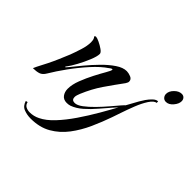

<svg xmlns="http://www.w3.org/2000/svg" viewBox="-143 -519 824 824"><g transform="rotate(45 269.0 -107.0)"><path d="M201 3Q181 3 171 -10.5Q161 -24 161 -43Q161 -69 173 -100Q185 -131 200 -160Q215 -189 227 -209.5Q239 -230 239 -236Q239 -238 237 -238Q234 -238 230 -235.5Q226 -233 224 -231Q194 -211 161.5 -175Q129 -139 100.5 -99.5Q72 -60 53 -28Q42 -9 27.5 -4.5Q13 0 -7 0Q0 -16 8 -31Q16 -46 23 -60Q35 -84 45 -107.5Q55 -131 65 -155Q73 -176 82 -204.5Q91 -233 91 -255Q91 -261 90 -267Q89 -273 86 -278Q83 -281 83 -281Q83 -287 90 -287Q96 -287 111 -280Q126 -273 139.5 -263.5Q153 -254 153 -246Q153 -231 141.5 -203Q130 -175 115.5 -148.5Q101 -122 91 -109Q90 -108 88.5 -106Q87 -104 87 -102L88 -101Q90 -101 104 -118.5Q118 -136 139.5 -162Q161 -188 187 -214.5Q213 -241 239 -258.5Q265 -276 287 -276Q298 -276 312 -270.5Q326 -265 326 -251Q326 -247 324 -243.5Q322 -240 320 -236Q289 -194 262 -154.5Q235 -115 214 -65Q212 -59 209.5 -52.5Q207 -46 207 -39Q207 -21 225 -21Q240 -21 260 -36Q280 -51 301.5 -73Q323 -95 342 -117.5Q361 -140 374 -155Q387 -170 389 -170Q392 -170 392 -166Q392 -165 383.5 -154.5Q375 -144 366 -134Q357 -124 354 -121Q337 -102 315.5 -76.5Q294 -51 270 -30Q246 -9 221 0Q212 3 201 3ZM499 -301Q488 -301 481.5 -308.5Q475 -316 475 -326Q475 -343 490.5 -358.5Q506 -374 523 -374Q533 -374 539 -367.5Q545 -361 545 -351Q545 -335 530.5 -318Q516 -301 499 -301ZM139 160Q117 160 97.5 152.5Q78 145 71 121L80 119Q83 133 93.5 138.5Q104 144 117 144Q141 144 163 133Q192 119 221 88Q250 57 278 16Q306 -25 331.5 -69Q357 -113 378.5 -153Q400 -193 416 -221Q421 -230 430.5 -244Q440 -258 452 -269Q464 -280 474 -279V-270Q460 -269 445 -246Q430 -223 417.5 -191Q405 -159 395.5 -130.5Q386 -102 382 -91Q367 -48 347 -3.5Q327 41 299 78Q271 115 232 137.5Q193 160 139 160Z"/></g></svg>

Font: Caramel
Style: Regular
Weight: 400
Designer: Robert E. Leuschke
Foundry: Robert E. Leuschke
Version: Version 1.010